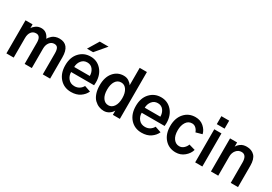

<svg xmlns="http://www.w3.org/2000/svg" viewBox="31 -1826 4007 2831"><g transform="rotate(30 2035.0 -411.0)"><path d="M67.4 0V-563.5H187.5V-498Q202.1 -526.4 240.2 -553.7Q278.3 -581.1 332 -581.1Q424.8 -581.1 468.8 -480.5Q475.6 -494.1 486.8 -507.8Q498 -521.5 518.1 -540Q538.1 -558.6 569.8 -569.8Q601.6 -581.1 638.7 -581.1Q811.5 -581.1 811.5 -362.3V0H686.5V-358.4Q686.5 -417 669.9 -446.3Q653.3 -475.6 611.3 -475.6Q561.5 -475.6 530.8 -434.1Q500 -392.6 500 -332V0H377.9V-361.3Q377.9 -475.6 301.8 -475.6Q249 -475.6 220.2 -436.5Q191.4 -397.5 191.4 -334V0Z M906.2 -284.2Q906.2 -419.9 981 -500.5Q1055.7 -581.1 1168.9 -581.1Q1280.3 -581.1 1352.5 -500Q1424.8 -418.9 1424.8 -289.1Q1424.8 -263.7 1421.9 -239.3H1031.2Q1031.2 -174.8 1069.8 -128.4Q1108.4 -82 1175.8 -82Q1222.7 -82 1258.3 -105Q1293.9 -127.9 1312.5 -164.1L1416 -128.9Q1388.7 -66.4 1327.1 -24.4Q1265.6 17.6 1173.8 17.6Q1055.7 17.6 981 -64.5Q906.2 -146.5 906.2 -284.2ZM1033.2 -326.2H1298.8Q1298.8 -390.6 1264.6 -436Q1230.5 -481.4 1168.9 -481.4Q1107.4 -481.4 1070.8 -435.1Q1034.2 -388.7 1033.2 -326.2ZM1061.5 -654.3 1172.9 -838.9H1322.3L1166 -654.3Z M1493.2 -282.2Q1493.2 -420.9 1561 -501Q1628.9 -581.1 1733.4 -581.1Q1783.2 -581.1 1819.8 -557.1Q1856.4 -533.2 1876 -501V-797.9H1999V0H1879.9V-73.2Q1862.3 -36.1 1821.8 -9.3Q1781.2 17.6 1732.4 17.6Q1688.5 17.6 1647.5 1Q1606.4 -15.6 1570.8 -49.8Q1535.2 -84 1514.2 -144Q1493.2 -204.1 1493.2 -282.2ZM1620.1 -282.2Q1620.1 -190.4 1655.8 -139.2Q1691.4 -87.9 1750 -87.9Q1806.6 -87.9 1842.3 -140.1Q1877.9 -192.4 1877.9 -282.2Q1877.9 -369.1 1843.3 -422.4Q1808.6 -475.6 1750 -475.6Q1688.5 -475.6 1654.3 -422.9Q1620.1 -370.1 1620.1 -282.2Z M2107.4 -284.2Q2107.4 -419.9 2182.1 -500.5Q2256.8 -581.1 2370.1 -581.1Q2481.4 -581.1 2553.7 -500Q2626 -418.9 2626 -289.1Q2626 -263.7 2623 -239.3H2232.4Q2232.4 -174.8 2271 -128.4Q2309.6 -82 2377 -82Q2423.8 -82 2459.5 -105Q2495.1 -127.9 2513.7 -164.1L2617.2 -128.9Q2589.8 -66.4 2528.3 -24.4Q2466.8 17.6 2375 17.6Q2256.8 17.6 2182.1 -64.5Q2107.4 -146.5 2107.4 -284.2ZM2234.4 -326.2H2500Q2500 -390.6 2465.8 -436Q2431.6 -481.4 2370.1 -481.4Q2308.6 -481.4 2272 -435.1Q2235.4 -388.7 2234.4 -326.2Z M2694.3 -281.2Q2694.3 -417 2767.1 -499Q2839.8 -581.1 2955.1 -581.1Q3039.1 -581.1 3096.7 -530.3Q3154.3 -479.5 3168.9 -414.1L3063.5 -384.8Q3051.8 -421.9 3023.4 -448.7Q2995.1 -475.6 2956.1 -475.6Q2892.6 -475.6 2856.9 -419.9Q2821.3 -364.3 2821.3 -281.2Q2821.3 -189.5 2859.4 -138.7Q2897.5 -87.9 2956.1 -87.9Q2999 -87.9 3031.7 -117.7Q3064.5 -147.5 3077.1 -185.5L3182.6 -155.3Q3164.1 -86.9 3101.6 -34.7Q3039.1 17.6 2955.1 17.6Q2839.8 17.6 2767.1 -64Q2694.3 -145.5 2694.3 -281.2Z M3275.4 -647.5V-783.2H3408.2V-647.5ZM3281.2 0V-563.5H3403.3V0Z M3549.8 0V-563.5H3669.9V-492.2H3670.9Q3685.5 -523.4 3725.1 -552.2Q3764.6 -581.1 3827.1 -581.1Q3911.1 -581.1 3960.9 -529.3Q4010.7 -477.5 4010.7 -362.3V0H3886.7V-345.7Q3886.7 -475.6 3798.8 -475.6Q3745.1 -475.6 3709.5 -432.6Q3673.8 -389.6 3673.8 -326.2V0Z"/></g></svg>

Font: Gothic A1
Style: Bold
Weight: 700
Version: Version 2.50